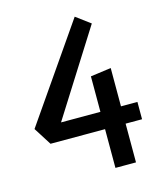

<svg xmlns="http://www.w3.org/2000/svg" viewBox="-106 -599 725 857"><g transform="rotate(-15 256.5 -170.5)"><path d="M492 0H416V179H321V0H69L17 -82L320 -520L386 -471L139 -80H321V-244L416 -257V-80H492Z"/></g></svg>

Font: Enriqueta Medium
Style: Regular
Weight: 500
Designer: Viviana Monsalve, Gustavo Ibarra
Foundry: 72Puntos
Version: Version 2.000